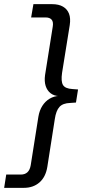

<svg xmlns="http://www.w3.org/2000/svg" viewBox="-74 -725 433 925"><path d="M-54 180 -44 116H26Q46 116 58 105Q70 94 74 71L111 -163Q116 -193 130 -215Q144 -237 165 -249.5Q186 -262 211 -263V-262Q186 -263 169.5 -276Q153 -289 146 -311Q139 -333 143 -363L180 -596Q184 -619 175 -630Q166 -641 145 -641H76L87 -705H177Q209 -705 229.5 -693Q250 -681 258.5 -659Q267 -637 262 -604L225 -374Q219 -333 229.5 -315.5Q240 -298 275 -296L302 -294L292 -231L264 -229Q229 -228 212.5 -210Q196 -192 190 -151L154 79Q146 128 116 154Q86 180 41 180Z"/></svg>

Font: Nunito Sans 10pt SemiCondensed
Style: Italic
Weight: 400
Width: 4
Italic angle: -9°
Designer: Vernon Adams
Foundry: Vernon Adams
Version: Version 3.101;gftools[0.9.27]